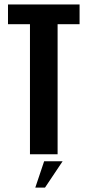

<svg xmlns="http://www.w3.org/2000/svg" viewBox="-20 -695 396 865"><path d="M115 0V-586H16V-675H338.5V-586H239.5V0ZM139 150.2 178.9 31.5H262.1L182.7 150.2Z"/></svg>

Font: Anybody Condensed SemiBold
Style: Regular
Weight: 600
Width: 3
Designer: Tyler Finck
Foundry: Etcetera Type Company
Version: Version 1.010; ttfautohint (v1.8.3) -l 8 -r 50 -G 200 -x 14 